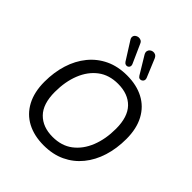

<svg xmlns="http://www.w3.org/2000/svg" viewBox="-254 -1110 1279 1279"><g transform="rotate(45 385.5 -470.0)"><path d="M371 9Q281 9 214.5 -26Q148 -61 111.5 -129.5Q75 -198 75 -295Q75 -384 99 -460.5Q123 -537 169.5 -594Q216 -651 282.5 -682.5Q349 -714 435 -714Q525 -714 591.5 -679Q658 -644 694.5 -576Q731 -508 731 -411Q731 -321 707 -244.5Q683 -168 636.5 -111Q590 -54 523.5 -22.5Q457 9 371 9ZM373 -73Q458 -73 515.5 -117Q573 -161 603.5 -237Q634 -313 634 -410Q634 -522 580.5 -577Q527 -632 432 -632Q348 -632 290.5 -588.5Q233 -545 202.5 -469Q172 -393 172 -296Q172 -183 226 -128Q280 -73 373 -73ZM494 -770 419 -894Q411 -908 413 -919.5Q415 -931 423.5 -938.5Q432 -946 444 -948Q456 -950 467 -944.5Q478 -939 485 -923L539 -793Q543 -782 539.5 -773Q536 -764 527.5 -759.5Q519 -755 510 -757Q501 -759 494 -770ZM363 -770 284 -895Q275 -908 276.5 -919.5Q278 -931 287 -938.5Q296 -946 307.5 -947.5Q319 -949 330.5 -944Q342 -939 348 -923L407 -791Q411 -781 408 -772Q405 -763 396.5 -759Q388 -755 379 -757.5Q370 -760 363 -770Z"/></g></svg>

Font: Nunito ExtraLight Medium
Style: Italic
Weight: 500
Italic angle: -9°
Version: Version 3.602